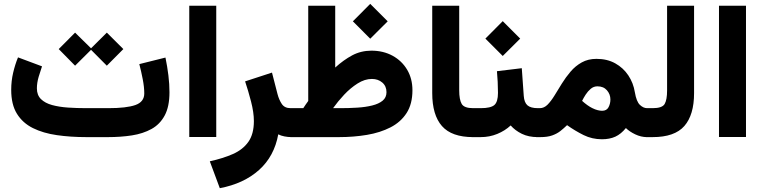

<svg xmlns="http://www.w3.org/2000/svg" viewBox="-20 -717 3986 1004"><path d="M544.9 0H432.1Q349.1 0 277.6 -10.3Q206.1 -20.5 152.3 -47.1Q98.6 -73.7 68.6 -122.1Q38.6 -170.4 38.6 -247.1Q38.6 -293.5 48.8 -336.9Q59.1 -380.4 74.2 -417L199.7 -370.1Q191.4 -346.7 182.1 -315.2Q172.9 -283.7 172.9 -254.9Q172.9 -219.7 194.3 -198.7Q215.8 -177.7 252.4 -167.7Q289.1 -157.7 335.4 -154.5Q381.8 -151.4 432.1 -151.4H546.4Q641.1 -151.4 687.7 -167.7Q734.4 -184.1 734.4 -228.5Q734.4 -261.7 726.3 -303.2Q718.3 -344.7 708.5 -381.8L845.2 -416Q855 -368.7 860.6 -322.8Q866.2 -276.9 866.2 -234.4Q866.2 -159.7 841.3 -113.3Q816.4 -66.9 772.2 -42.5Q728 -18.1 669.9 -9Q611.8 0 544.9 0ZM372.6 -546.4 456.1 -464.4 538.6 -546.4 625 -460.4 538.6 -373.5 456.1 -456.5 372.6 -373.5 287.1 -460.4Z M1110.8 -687V-0.5H969.7V-687Z M1504.9 0Q1485.8 0 1467.3 -3.7Q1448.7 -7.3 1435.1 -14.6Q1414.1 100.6 1334.5 171.9Q1254.9 243.2 1129.4 267.1L1077.1 126.5Q1146 111.3 1198 88.4Q1250 65.4 1278.8 24.7Q1307.6 -16.1 1307.6 -84Q1307.6 -128.9 1292.7 -186.3Q1277.8 -243.7 1261.7 -291.5L1402.3 -337.4L1431.2 -225.1Q1439 -195.3 1453.6 -173.3Q1468.3 -151.4 1499.5 -151.4H1518.6V0Z M1916 -696.8 2007.3 -605.5 1916 -514.6 1825.2 -605.5ZM1565.9 -151.4Q1572.3 -161.1 1578.6 -170.4Q1585 -179.7 1591.8 -189V-687H1732.9V-363.8Q1776.4 -403.3 1821.5 -427.5Q1866.7 -451.7 1921.4 -452.1Q1984.4 -452.1 2033 -425.5Q2081.5 -398.9 2109.1 -352.3Q2136.7 -305.7 2136.7 -245.1Q2136.7 -173.3 2106.2 -126Q2075.7 -78.6 2022 -51Q1968.3 -23.4 1898.9 -11.7Q1829.6 0 1752 0H1499V-151.4ZM1924.8 -304.2Q1887.2 -304.2 1849.9 -280.5Q1812.5 -256.8 1779.5 -221.7Q1746.6 -186.5 1721.7 -151.4H1759.3Q1804.7 -151.4 1847.9 -154.1Q1891.1 -156.7 1925.8 -165.3Q1960.4 -173.8 1980.7 -190.4Q2001 -207 2001 -234.9Q2001 -266.6 1979 -285.4Q1957 -304.2 1924.8 -304.2Z M2240.2 -687H2381.3V-244.6Q2381.3 -195.8 2394.3 -173.6Q2407.2 -151.4 2454.1 -151.4H2466.3V0H2454.1Q2341.8 0 2291 -57.9Q2240.2 -115.7 2240.2 -230.5Z M2578.6 -344.7 2708.5 -360.4 2718.8 -215.8Q2721.2 -181.2 2738 -166.3Q2754.9 -151.4 2793 -151.4H2803.2V0H2792Q2744.1 0 2708.7 -17.3Q2673.3 -34.7 2650.4 -61Q2620.6 -33.2 2580.1 -16.6Q2539.6 0 2493.7 0H2446.8V-151.4H2493.7Q2545.9 -151.4 2564.9 -167.7Q2584 -184.1 2584 -231.4Q2584 -260.7 2582.5 -289.3Q2581.1 -317.9 2578.6 -344.7ZM2608.9 -606.4 2700.2 -515.1 2608.9 -424.3 2518.1 -515.1Z M2805.2 0H2783.7L2784.2 -151.4H2802.7Q2825.2 -151.4 2843.5 -169.9Q2861.8 -188.5 2879.9 -218Q2897.9 -247.6 2918.2 -280.3Q2938.5 -313 2963.6 -342.5Q2988.8 -372.1 3022 -390.6Q3055.2 -409.2 3099.1 -409.2Q3155.3 -409.2 3197.3 -385.7Q3239.3 -362.3 3265.6 -322.8Q3292 -283.2 3299.8 -234.4Q3308.1 -185.5 3326.2 -168.5Q3344.2 -151.4 3363.8 -151.4H3376.5V0H3363.3Q3332 0 3301.5 -14.6Q3271 -29.3 3252.9 -47.4Q3227.5 -16.1 3197.8 -2.4Q3168 11.2 3127.4 11.2Q3076.2 11.2 3031.7 -10.7Q2987.3 -32.7 2945.3 -62.5Q2928.2 -45.9 2910.2 -31.7Q2892.1 -17.6 2867.4 -8.8Q2842.8 0 2805.2 0ZM3104 -265.6Q3084.5 -265.6 3069.1 -252.7Q3053.7 -239.7 3042.5 -222.2Q3031.2 -204.6 3023.9 -189.5Q3052.2 -164.1 3076.7 -151.9Q3092.3 -144 3105.5 -140.9Q3118.7 -137.7 3128.4 -137.7Q3152.3 -137.7 3162.1 -156.2Q3171.9 -174.8 3171.9 -196.8Q3171.9 -224.1 3153.8 -244.9Q3135.7 -265.6 3104 -265.6Z M3356.9 -151.4H3393.1Q3442.9 -151.4 3455.6 -173.3Q3468.3 -195.3 3468.3 -244.1V-687H3609.4V-230Q3609.4 -116.2 3558.6 -58.1Q3507.8 0 3392.6 0H3356.9Z M3880.9 -687V-0.5H3739.7V-687Z"/></svg>

Font: Vazirmatn UI FD Black
Style: Regular
Weight: 900
Designer: Saber Rastikerdar
Foundry: Saber Rastikerdar
Version: Version 33.003